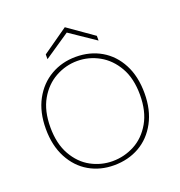

<svg xmlns="http://www.w3.org/2000/svg" viewBox="-123 -761 819 876"><g transform="rotate(-20 287.0 -322.5)"><path d="M284 12Q217 12 163.5 -19Q110 -50 78.5 -109.5Q47 -169 47 -250Q47 -332 79 -391Q111 -450 165.5 -481.5Q220 -513 287 -513Q356 -513 410 -481.5Q464 -450 495 -391Q526 -332 526 -250Q526 -169 494 -109.5Q462 -50 407.5 -19Q353 12 284 12ZM284 -8Q341 -8 391 -34.5Q441 -61 472.5 -115.5Q504 -170 504 -250Q504 -330 473 -384Q442 -438 392.5 -465.5Q343 -493 287 -493Q231 -493 181 -465.5Q131 -438 100 -384Q69 -330 69 -250Q69 -170 100 -115.5Q131 -61 180 -34.5Q229 -8 284 -8ZM163 -547V-570L287 -657L411 -570V-547L287 -631Z"/></g></svg>

Font: DM Sans 18pt Thin
Style: Regular
Weight: 250
Designer: Colophon Foundry, Jonny Pinhorn
Foundry: Colophon Foundry
Version: Version 4.004;gftools[0.9.30]